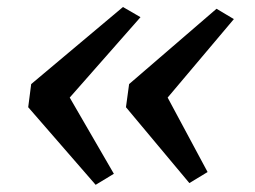

<svg xmlns="http://www.w3.org/2000/svg" viewBox="-20 -579 728 548"><path d="M331 -559 381 -530 179 -300.5 305 -83 253 -51.5 60.5 -273 69 -339ZM598 -554 647.5 -524.5 458.5 -300.5 572.5 -88 520.5 -56.5 339.5 -273 348.5 -339Z"/></svg>

Font: Merriweather 20pt Medium
Style: Italic
Weight: 500
Italic angle: -7.8°
Version: Version 2.101